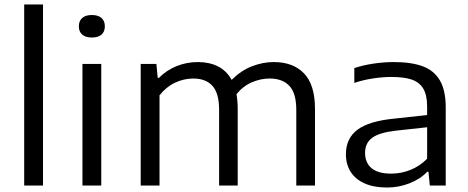

<svg xmlns="http://www.w3.org/2000/svg" viewBox="-20 -828 2090 857"><path d="M88 0V-808H172V0Z M348 0V-542.5H432V0ZM332 -710.5Q332 -734.5 347 -747.8Q362 -761 390 -761Q418 -761 433 -747.8Q448 -734.5 448 -710.5Q448 -686.5 433 -673.5Q418 -660.5 390 -660.5Q362 -660.5 347 -673.5Q332 -686.5 332 -710.5Z M1386 -341.5V0H1302.5V-337.5Q1302.5 -412 1271.5 -444.8Q1240.5 -477.5 1184 -477.5Q1143 -477.5 1103.8 -460.5Q1064.5 -443.5 1035.5 -407.5Q1041 -377 1041 -342V0H958V-337.5Q958 -412 928.2 -444.8Q898.5 -477.5 843 -477.5Q800.5 -477.5 761 -458.8Q721.5 -440 692 -402.5V0H608V-542.5H678L684 -480.5H689.5Q723 -514.5 768 -532.8Q813 -551 863.5 -551Q915 -551 953.2 -531.5Q991.5 -512 1014 -471.5Q1055.5 -513 1104.2 -532Q1153 -551 1202 -551Q1288.5 -551 1337.2 -500.2Q1386 -449.5 1386 -341.5Z M1969.5 -348.5V0H1898.5L1892.5 -61.5H1887Q1856.5 -29 1808.2 -10Q1760 9 1707 9Q1649 9 1607.8 -9.2Q1566.5 -27.5 1545.2 -61Q1524 -94.5 1524 -139.5Q1524 -210 1575.2 -248.8Q1626.5 -287.5 1739.5 -298.5L1886.5 -314.5V-352.5Q1886.5 -404 1869 -432.8Q1851.5 -461.5 1817.2 -473Q1783 -484.5 1727.5 -484.5Q1689 -484.5 1645.5 -478Q1602 -471.5 1561.5 -458V-524Q1599.5 -537 1646.5 -544Q1693.5 -551 1737.5 -551Q1816.5 -551 1867.2 -532Q1918 -513 1943.8 -468.5Q1969.5 -424 1969.5 -348.5ZM1886.5 -119.5V-260L1744.5 -244.5Q1672 -236 1640.8 -212.5Q1609.5 -189 1609.5 -146Q1609.5 -101.5 1638.5 -77.2Q1667.5 -53 1726 -53Q1771 -53 1812.5 -69.8Q1854 -86.5 1886.5 -119.5Z"/></svg>

Font: Encode Sans Expanded
Style: Regular
Weight: 400
Width: 7
Designer: Multiple Designers
Foundry: Impallari Type
Version: Version 2.000